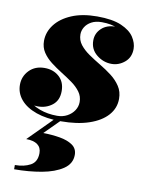

<svg xmlns="http://www.w3.org/2000/svg" viewBox="-83 -534 652 848"><g transform="rotate(10 243.5 -110.0)"><path d="M205.5 10Q141 10 95 -6.2Q49 -22.5 24.5 -51.5Q0 -80.5 0 -117.5Q0 -155.5 26.2 -182.5Q52.5 -209.5 95 -209.5Q134.5 -209.5 160.5 -186Q186.5 -162.5 186.5 -121.5Q186.5 -80 159 -58.5Q131.5 -37 94 -37Q68.5 -37 47.2 -48.8Q26 -60.5 13.5 -79Q1 -97.5 1 -117.5H28Q28 -85.5 49.5 -61.5Q71 -37.5 106.8 -24.2Q142.5 -11 185 -11Q210.5 -11 230.2 -21.8Q250 -32.5 261.5 -50Q273 -67.5 273 -88Q273 -113.5 258.5 -133.2Q244 -153 221 -169.5Q198 -186 172 -202.2Q146 -218.5 123 -236.2Q100 -254 85.5 -276Q71 -298 71 -327Q71 -366.5 96.5 -400Q122 -433.5 169.8 -453.8Q217.5 -474 284 -474Q353 -474 393 -456.5Q433 -439 450 -412.8Q467 -386.5 467 -360.5Q467 -322.5 440.8 -300.5Q414.5 -278.5 382 -278.5Q345 -278.5 315 -302.8Q285 -327 285 -366.5Q285 -399 308.8 -421.2Q332.5 -443.5 372 -443.5Q409.5 -443.5 437.8 -420.8Q466 -398 466 -360.5H442.5Q442.5 -383 426.5 -404Q410.5 -425 380.8 -438.8Q351 -452.5 309 -452.5Q281 -452.5 262.2 -442.2Q243.5 -432 234 -416.2Q224.5 -400.5 224.5 -383.5Q224.5 -357.5 240.2 -337.2Q256 -317 280.8 -300Q305.5 -283 333.2 -266.5Q361 -250 385.8 -231Q410.5 -212 426.2 -188Q442 -164 442 -132Q442 -90 413.5 -58Q385 -26 332 -8Q279 10 205.5 10ZM39.5 254.5V235.5Q80.5 235.5 109 220Q137.5 204.5 137.5 165Q137.5 140 120 127Q102.5 114 69 114L186 -3.5H216.5L138.5 74.5Q178.5 75 213.5 81Q248.5 87 270.5 102.2Q292.5 117.5 292.5 145.5Q292.5 185.5 256.5 209.5Q220.5 233.5 162.8 244Q105 254.5 39.5 254.5Z"/></g></svg>

Font: Bodoni Moda 11pt Black
Style: Italic
Weight: 900
Italic angle: -13°
Designer: Owen Earl
Foundry: indestructible type
Version: Version 2.004